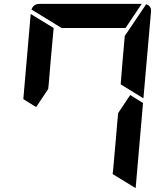

<svg xmlns="http://www.w3.org/2000/svg" viewBox="-20 -1020 856 988"><path d="M650 -531 716 -490 678 -52 560 -124 561 -138 562 -144 576 -302 584 -396 588 -438ZM166 -469 100 -510 138 -948 256 -876 240 -698 231 -590 228 -562ZM297 -876 142 -971Q152 -1000 184 -1000H390H514H709L626 -876H587H503H379ZM732 -998Q760 -990 757 -959L718 -514L601 -586L610 -698L622 -835Z"/></svg>

Font: DSEG14 Modern
Style: Bold Italic
Weight: 700
Italic angle: -5°
Designer: Keshikan(Twitter:@keshinomi_88pro)
Version: Version 0.46